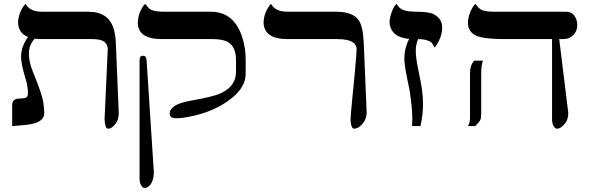

<svg xmlns="http://www.w3.org/2000/svg" viewBox="-20 -637 2977 970"><path d="M508.3 -35.2 524.4 -389.2Q522.9 -432.6 470.7 -438Q456.1 -439.5 441.4 -439.5H192.4Q173.8 -439.5 155.3 -441.4Q126 -410.2 126 -365.2Q126 -324.2 146.5 -273.9Q191.9 -162.1 197.8 -125.7Q203.6 -89.4 203.6 -69.6Q203.6 -49.8 195.6 -39.3Q187.5 -28.8 174.6 -22Q161.6 -15.1 144.8 -11.5Q127.9 -7.8 109.9 -5.9Q91.8 -3.9 74 -2.7Q56.2 -1.5 41.5 0V-106.4Q41.5 -139.2 80.1 -139.2Q98.6 -139.2 109.9 -143.1Q121.1 -147 121.1 -165Q121.1 -197.3 111.8 -229.7Q102.5 -262.2 99.1 -274.7Q95.7 -287.1 92.8 -300.3Q86.4 -332.5 86.4 -348.6Q86.4 -402.8 122.1 -450.2Q73.2 -468.8 71.3 -522.5Q72.8 -568.8 99.6 -606.4Q104 -613.3 109.4 -617.2Q128.9 -581.1 181.6 -578.1Q196.3 -577.6 211.4 -577.6H427.2Q531.7 -577.6 556.2 -484.9Q564 -455.1 565.4 -417L580.1 -65.4Q579.1 -33.2 566.9 -16.1Q546.4 13.2 526.4 13.2Q513.7 13.2 509.8 -17.6Q508.3 -26.4 508.3 -35.2Z M757.3 233.9Q755.9 286.6 728.5 306.6Q719.7 312.5 710.2 312.5Q700.7 312.5 692.9 299.3Q685.1 286.1 685.1 264.2V-330.6Q685.1 -342.8 688.5 -348.9Q691.9 -355 702.4 -355Q712.9 -355 716.3 -348.9Q719.7 -342.8 720.7 -330.6ZM796.9 -439.5Q676.3 -439.5 676.3 -523.4Q676.3 -560.5 699.2 -600.1Q706.1 -611.8 713.9 -617.2Q731 -593.3 744.6 -586.9Q766.6 -577.6 815.9 -577.6H1045.9Q1164.6 -577.6 1205.6 -443.4Q1221.2 -392.6 1221.2 -333V-264.6Q1221.2 -199.2 1153.8 -143.6Q1065.9 -71.3 931.6 -46.4Q894.5 -39.6 879.4 -39.6Q864.3 -39.6 859.1 -40.3Q854 -41 849.1 -43Q837.4 -48.3 837.4 -64.2Q837.4 -80.1 851.8 -93.3Q866.2 -106.4 889.6 -114.7Q913.1 -123 943.4 -128.4Q973.6 -133.8 1004.9 -140.1Q1036.1 -146.5 1066.4 -155.3Q1096.7 -164.1 1120.1 -179.7Q1172.4 -213.9 1172.4 -275.9V-333Q1172.4 -420.4 1104.5 -434.6Q1083 -439.5 1054.7 -439.5Z M1781.7 -389.2Q1780.3 -439.5 1684.1 -439.5H1432.6Q1314.5 -439.5 1311.5 -522.5Q1313 -568.8 1339.8 -606.4Q1344.2 -613.3 1349.6 -617.2Q1369.1 -581.1 1421.9 -578.1Q1436.5 -577.6 1451.7 -577.6H1679.7Q1761.7 -577.6 1792 -535.2Q1814.5 -502.4 1817.9 -417L1832.5 -65.4Q1831.5 -34.7 1810.1 -9.8Q1790 13.2 1769 13.2Q1756.3 13.2 1752 -17.6Q1751 -26.4 1751 -34.7Q1751 -43 1753.2 -67.6Q1755.4 -92.3 1758.5 -126Q1761.7 -159.7 1765.6 -198.5Q1769.5 -237.3 1772.9 -273.9Q1780.8 -358.9 1781.7 -389.2Z M2022.9 -340.8Q2022.9 -395.5 2047.4 -440.4Q1972.2 -447.3 1954.1 -495.6Q1948.2 -510.3 1948.2 -523.4Q1948.2 -536.6 1951.2 -549.8Q1954.1 -563 1959 -576.2Q1969.7 -606.9 1983.4 -617.2Q1989.3 -607.9 1998 -598.6Q2018.1 -577.6 2085.4 -577.6Q2147.9 -577.6 2171.4 -564.9Q2194.8 -552.2 2204.3 -535.6Q2213.9 -519 2213.9 -498.8Q2213.9 -478.5 2209.5 -463.1Q2205.1 -447.8 2199.2 -434.6Q2186 -406.2 2174.8 -397.5Q2166 -417 2158.2 -423.3Q2136.2 -439.5 2092.3 -439.5Q2080.6 -410.2 2080.6 -386.5Q2080.6 -362.8 2082.5 -346.9Q2084.5 -331.1 2087.4 -314.5Q2091.3 -293.5 2098.6 -257.8Q2117.2 -172.9 2117.2 -113.5Q2117.2 -54.2 2104 0H2061.5Q2063 -17.6 2063 -38.3Q2063 -59.1 2061.3 -82.5Q2059.6 -106 2056.6 -127.9Q2051.3 -172.9 2046.4 -195.6Q2041.5 -218.3 2037.8 -236.1Q2034.2 -253.9 2030.8 -272.5Q2022.9 -315.4 2022.9 -340.8Z M2354.5 -265.1Q2354.5 -309.1 2376 -330.6H2419.9Q2411.1 -306.2 2411.1 -266.6V-65.9Q2411.1 -40 2406.2 -30.3Q2400.4 -19 2380.4 0H2343.8Q2351.6 -12.7 2352.5 -20.5Q2354.5 -28.3 2354.5 -50.3ZM2769 -439.5H2528.3Q2427.2 -439.5 2387.7 -456.1Q2344.2 -474.6 2344.2 -522.5Q2344.2 -560.1 2367.7 -600.1Q2374.5 -611.8 2382.3 -617.2Q2399.4 -593.3 2413.1 -586.9Q2434.6 -577.6 2484.4 -577.6H2839.8Q2879.9 -577.6 2893.1 -534.2Q2896.5 -522 2896.5 -509Q2896.5 -496.1 2891.8 -483.9Q2887.2 -471.7 2878.4 -461.9Q2857.9 -439.5 2825.2 -439.5H2805.2L2851.1 -65.4Q2850.1 -34.2 2836.9 -16.6Q2814.5 13.2 2793.9 13.2Q2784.7 13.2 2776.9 0Q2769 -13.2 2769 -35.2Z"/></svg>

Font: Cardo-Italic
Style: Italic
Weight: 400
Italic angle: -12°
Designer: David J. Perry
Foundry: David J. Perry
Version: Version 0.991